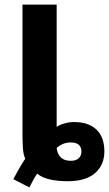

<svg xmlns="http://www.w3.org/2000/svg" viewBox="-20 -780 475 837"><path d="M108 37 38 1Q51 -23 64 -46Q77 -69 90 -88Q82 -105 80 -133Q78 -161 78 -193V-760H227V-227Q240 -236 261 -242Q282 -248 303 -248Q366 -248 400.5 -215Q435 -182 435 -120Q435 -61 394.5 -25.5Q354 10 275 10Q233 10 198.5 2.5Q164 -5 142 -23Q133 -10 125.5 4Q118 18 108 37ZM289 -79Q311 -79 323 -90Q335 -101 335 -119Q335 -159 288 -159Q254 -159 227 -135Q230 -109 245 -94Q260 -79 289 -79Z"/></svg>

Font: Noto Sans
Style: Bold
Weight: 700
Designer: Monotype Design Team
Foundry: Monotype Imaging Inc.
Version: Version 2.000;GOOG;noto-source:20170915:90ef993387c0; ttfaut